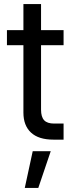

<svg xmlns="http://www.w3.org/2000/svg" viewBox="-20 -696 372 957"><path d="M184.6 -675.8V-149.4Q184.6 -113.3 200 -96.7Q215.3 -80.1 250 -80.1H296.9V0H246.1Q172.4 0 134.5 -35.2Q96.7 -70.3 96.7 -134.8V-675.8ZM296.9 -470.7H14.6V-545.9H296.9ZM143.1 57.6H232.9L170.9 240.7H103.5Z"/></svg>

Font: Inter RS Variable
Style: Regular
Weight: 400
Designer: Rasmus Andersson (customised by Maria Ramos and Noel Pretorius)
Foundry: rsms
Version: Version 3.001;Glyphs 3.2.3 (3260)